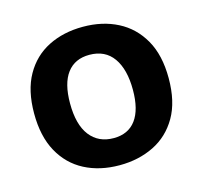

<svg xmlns="http://www.w3.org/2000/svg" viewBox="-86 -633 781 741"><g transform="rotate(-15 305.0 -262.5)"><path d="M305 14Q226 14 165.5 -17.5Q105 -49 71 -111Q37 -173 37 -264Q37 -356 71.5 -417Q106 -478 166.5 -508.5Q227 -539 305 -539Q383 -539 443.5 -508Q504 -477 539 -415.5Q574 -354 574 -262Q574 -168 538.5 -107Q503 -46 442 -16Q381 14 305 14ZM310 -93Q368 -93 398.5 -134Q429 -175 429 -254Q429 -336 396.5 -382Q364 -428 301 -428Q243 -428 212 -387Q181 -346 181 -266Q181 -181 215 -137Q249 -93 310 -93Z"/></g></svg>

Font: Bricolage Grotesque 12pt Bricolage Grotesque 10pt Regular
Style: Bold
Weight: 700
Designer: Mathieu Triay
Foundry: Atelier Triay
Version: Version 1.001; ttfautohint (v1.8.4.7-5d5b);gftools[0.9.33.de